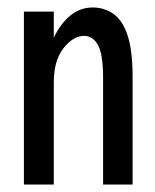

<svg xmlns="http://www.w3.org/2000/svg" viewBox="-20 -494 415 514"><path d="M44 0V-463H124V-393Q142 -431 168.5 -452.5Q195 -474 228 -474Q259 -474 283.5 -457Q308 -440 321.5 -399.5Q335 -359 335 -287V0H256V-285Q256 -348 242.5 -373Q229 -398 205 -398Q176 -398 150 -365Q124 -332 124 -273V0Z"/></svg>

Font: Inconsolata Condensed SemiBold
Style: Regular
Weight: 600
Width: 3
Monospace: yes
Designer: Raph Levien, Cyreal, Brenton Simpson
Foundry: Raph Levien, Cyreal, Google
Version: Version 3.100; ttfautohint (v1.8.4.7-5d5b)